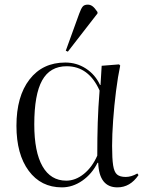

<svg xmlns="http://www.w3.org/2000/svg" viewBox="-20 -795 635 829"><path d="M247 14Q157 14 104 -57.5Q51 -129 51 -252Q51 -379 107.5 -452Q164 -525 262 -525Q311 -525 351 -499Q391 -473 412 -428H414L419 -511L494 -517L499 -512Q489 -465 481 -402Q473 -339 468.5 -276Q464 -213 464 -165Q464 -110 468.5 -81Q473 -52 485.5 -41.5Q498 -31 523 -31Q547 -31 573 -46L578 -39Q542 14 487 14Q408 14 404 -92H401Q377 -44 335.5 -15Q294 14 247 14ZM266 -15Q306 -15 342 -44Q378 -73 400 -123Q400 -201 402 -265.5Q404 -330 410 -404Q363 -509 268 -509Q196 -509 162 -448Q128 -387 128 -258Q128 -139 163.5 -77Q199 -15 266 -15ZM273 -572 264 -576 322 -736Q330 -758 337 -766.5Q344 -775 359 -775Q370 -775 379.5 -768Q389 -761 401 -743V-737Z"/></svg>

Font: Literata 72pt Light
Style: Regular
Weight: 300
Designer: Latin by Veronika Burian and Jose Scaglione. Greek by Irene Vlachou. Cyrillic by Vera Evstafieva.
Foundry: TypeTogether
Version: Version 3.002